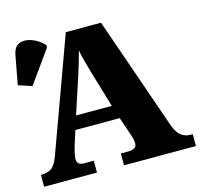

<svg xmlns="http://www.w3.org/2000/svg" viewBox="-105 -840 998 954"><g transform="rotate(-15 394.0 -363.0)"><path d="M7 0V-61H14Q40 -61 60.5 -74Q81 -87 97 -130L310 -714H491L695 -128Q708 -93 728.5 -77Q749 -61 777 -61H788V0H418V-61H458Q474 -61 487 -67Q500 -73 500 -92Q500 -106 495.5 -120.5Q491 -135 489 -141L458 -232H230L207 -160Q204 -148 198.5 -127.5Q193 -107 193 -93Q193 -78 201 -69.5Q209 -61 230 -61H279V0ZM252 -301H436L379 -492Q372 -518 363.5 -547.5Q355 -577 349 -610Q341 -578 332 -548.5Q323 -519 315 -493ZM81 -498 11 -521 39 -670Q47 -712 75 -722Q103 -732 138 -719Q173 -706 200 -677V-665Z"/></g></svg>

Font: Noto Serif Black
Style: Regular
Weight: 900
Designer: Monotype Design Team
Foundry: Monotype Imaging Inc.
Version: Version 2.014; ttfautohint (v1.8.4.7-5d5b)